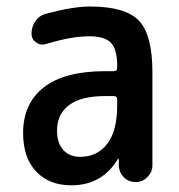

<svg xmlns="http://www.w3.org/2000/svg" viewBox="-20 -550 540 580"><path d="M297.9 -259.8Q224.6 -259.8 188.5 -232.4Q152.3 -205.1 152.3 -155.3Q152.3 -117.2 171.4 -96.7Q190.4 -76.2 221.7 -76.2Q273.4 -76.2 303.7 -115.2Q334 -154.3 334 -232.4V-249Q334 -259.8 323.2 -259.8ZM195.3 9.8Q128.9 9.8 89.4 -31.7Q49.8 -73.2 49.8 -148.4Q49.8 -237.3 112.3 -286.1Q174.8 -335 297.9 -335H323.2Q334 -335 334 -345.7V-351.6Q334 -400.4 315.4 -420.4Q296.9 -440.4 250 -440.4Q195.3 -440.4 119.1 -417Q102.5 -412.1 88.9 -421.9Q75.2 -431.6 75.2 -448.2Q75.2 -469.7 87.4 -486.8Q99.6 -503.9 120.1 -508.8Q200.2 -530.3 252 -530.3Q358.4 -530.3 399.4 -487.8Q440.4 -445.3 440.4 -332V-49.8Q440.4 -30.3 425.3 -15.1Q410.2 0 389.6 0Q368.2 0 354 -14.6Q339.8 -29.3 338.9 -49.8V-69.3Q338.9 -70.3 337.9 -70.3Q335.9 -70.3 335.9 -69.3Q288.1 9.8 195.3 9.8Z"/></svg>

Font: Rounded-X Mgen+ 1m medium
Style: Regular
Weight: 500
Designer: [Source Han Sans]
Ryoko NISHIZUKA  (kana & ideographs); Paul D. Hunt (Latin, Greek & Cyrillic); Wenlong ZHANG  (bopomofo
Version: Version 1.059.20150602